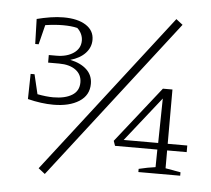

<svg xmlns="http://www.w3.org/2000/svg" viewBox="-50 -688 861 782"><g transform="rotate(5 381.0 -296.5)"><path d="M68 -360H84L103 -280Q140 -273 168 -273Q216 -273 244.5 -290.5Q273 -308 273 -343Q273 -375 248 -393.5Q223 -412 180 -412H135V-443H166Q209 -443 236.5 -462Q264 -481 264 -513Q264 -527 258 -540Q252 -553 241 -563Q217 -569 182 -569Q149 -569 110 -563L90 -483H76L73 -585Q100 -592 128 -596.5Q156 -601 182 -601Q240 -601 273.5 -579.5Q307 -558 307 -520Q307 -489 285 -465.5Q263 -442 224 -431Q267 -422 291.5 -399Q316 -376 316 -341Q316 -294 276 -268.5Q236 -243 171 -243Q122 -243 66 -257ZM161 41 134 20 640 -634 667 -613ZM540 0V-13Q577 -22 608 -26L609 -98H436L429 -118L610 -347H649V-125H729V-98H649V-25L711 -14V0ZM469 -125H610L613 -307Z"/></g></svg>

Font: Piazzolla ExtraLight
Style: Regular
Weight: 200
Designer: Juan Pablo del Peral
Foundry: Huerta Tipografica
Version: Version 1.330